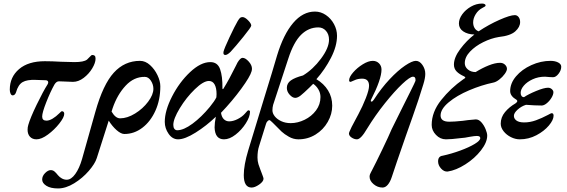

<svg xmlns="http://www.w3.org/2000/svg" viewBox="-20 -769 3184 1079"><path d="M135 -40Q135 -54 139 -67Q150 -106 186 -180.5Q222 -255 248 -296Q251 -302 251 -306Q251 -316 239 -318L180 -320Q132 -322 107 -307.5Q82 -293 70 -250Q64 -233 51 -233Q44 -233 39.5 -242.5Q35 -252 35 -265Q35 -336 87 -380.5Q139 -425 232 -425Q273 -425 323 -422L399 -420Q451 -420 469 -434Q475 -439 484.5 -449.5Q494 -460 498 -460Q508 -460 512.5 -455.5Q517 -451 517 -439Q517 -416 498.5 -385Q480 -354 450.5 -331.5Q421 -309 390 -309Q371 -309 339 -311L311 -312Q297 -312 286 -294Q263 -253 240 -194.5Q217 -136 217 -114Q217 -91 241 -91Q257 -91 276 -102.5Q295 -114 313 -132Q325 -144 327 -144Q341 -144 341 -129Q341 -110 313.5 -75Q286 -40 249.5 -13Q213 14 185 14Q162 14 148.5 -0.5Q135 -15 135 -40Z M881 -284Q881 -208 853.5 -147Q826 -86 780 -51Q734 -16 679 -16Q660 -16 635.5 -37.5Q611 -59 591 -91L524 119Q514 151 479 191.5Q444 232 397 261Q350 290 306 290Q264 290 240.5 275Q217 260 217 240Q217 220 233.5 203.5Q250 187 265 187Q277 187 286 194.5Q295 202 306 216Q315 227 328 234Q341 241 355 241Q380 241 403 209Q426 177 441 125L516 -141Q559 -294 619.5 -360.5Q680 -427 767 -427Q797 -427 823 -403.5Q849 -380 865 -346.5Q881 -313 881 -284ZM842 -270Q842 -294 828 -315.5Q814 -337 794 -337Q733 -338 686 -287.5Q639 -237 613 -161L607 -142Q629 -104 655 -104Q695 -104 739 -131Q783 -158 812.5 -197.5Q842 -237 842 -270Z M906 -84Q906 -147 947 -227Q988 -307 1048 -363.5Q1108 -420 1162 -420Q1203 -420 1217 -380Q1231 -340 1230 -273Q1230 -269 1232 -268Q1234 -267 1237 -273Q1268 -323 1305 -398L1315 -418Q1331 -444 1343 -444Q1359 -444 1377.5 -423.5Q1396 -403 1396 -383Q1396 -377 1394 -369Q1386 -339 1336 -270.5Q1286 -202 1222 -135Q1226 -110 1238.5 -98.5Q1251 -87 1268 -87Q1290 -87 1315 -99.5Q1340 -112 1356 -130Q1372 -149 1375 -149Q1385 -149 1385 -141Q1385 -113 1361.5 -76Q1338 -39 1304 -12.5Q1270 14 1239 14Q1188 14 1186 -53Q1186 -78 1193 -113Q1140 -62 1079.5 -24Q1019 14 981 14Q949 14 927.5 -17Q906 -48 906 -84ZM1159 -168Q1186 -201 1196 -222L1197 -240Q1197 -275 1186 -294.5Q1175 -314 1154 -314Q1123 -314 1075 -267.5Q1027 -221 990.5 -161Q954 -101 954 -67Q954 -53 960 -45Q966 -37 976 -37Q1012 -37 1062 -74Q1112 -111 1159 -168ZM1236 -478Q1240 -496 1270 -560Q1300 -624 1316 -651Q1324 -664 1329 -668.5Q1334 -673 1343 -673Q1356 -673 1374 -655Q1392 -637 1392 -625Q1392 -617 1347.5 -562Q1303 -507 1276 -478Q1258 -460 1246 -460Q1233 -460 1236 -478Z M1350 215Q1350 159 1375 76Q1383 48 1464 -216Q1516 -384 1537 -457Q1573 -576 1627.5 -640Q1682 -704 1750 -704Q1783 -704 1811.5 -684.5Q1840 -665 1857 -633.5Q1874 -602 1874 -568Q1874 -510 1840 -444Q1806 -378 1758 -324Q1800 -299 1823.5 -261Q1847 -223 1847 -175Q1847 -128 1822 -84Q1797 -40 1753.5 -13Q1710 14 1657 14Q1629 14 1603.5 -0.5Q1578 -15 1562.5 -29.5Q1547 -44 1513 -79Q1498 -94 1494 -94Q1489 -94 1483 -87.5Q1477 -81 1475 -73L1436 52Q1427 79 1427 116Q1427 136 1432.5 154Q1438 172 1443.5 185Q1449 198 1450 202Q1452 208 1456.5 219.5Q1461 231 1461 236Q1460 252 1436 268.5Q1412 285 1394 285Q1350 285 1350 215ZM1781 -224Q1781 -247 1769 -267Q1757 -287 1740 -298Q1740 -298 1719 -277Q1687 -246 1670 -232.5Q1653 -219 1639 -219Q1624 -219 1608 -236.5Q1592 -254 1592 -275Q1592 -301 1614.5 -317Q1637 -333 1683 -345Q1739 -379 1784 -439.5Q1829 -500 1829 -546Q1829 -576 1812 -595.5Q1795 -615 1769 -615Q1714 -615 1672 -573.5Q1630 -532 1600 -439L1515 -180Q1511 -165 1511 -149Q1511 -132 1524 -115.5Q1537 -99 1560.5 -88Q1584 -77 1614 -77Q1653 -77 1692 -96Q1731 -115 1756 -148.5Q1781 -182 1781 -224Z M2057 224Q2057 217 2059.5 210Q2062 203 2065.5 197.5Q2069 192 2070 189Q2092 147 2129 70Q2166 -7 2181 -43L2243 -168Q2255 -192 2284.5 -251Q2314 -310 2315 -315V-321Q2315 -338 2301 -338Q2284 -338 2240.5 -297Q2197 -256 2143 -188.5Q2089 -121 2043 -46Q2008 14 1986 14Q1971 14 1956 4Q1941 -6 1941 -19L1943 -27Q1951 -48 1979 -99L1994 -127Q2018 -172 2036 -218Q2054 -264 2054 -287Q2054 -327 2015 -327Q1991 -327 1972 -318Q1953 -309 1951 -309Q1946 -309 1944 -311Q1942 -313 1942 -318Q1942 -336 1964.5 -362Q1987 -388 2018.5 -407.5Q2050 -427 2075 -427Q2096 -427 2110 -413Q2124 -399 2124 -378Q2124 -324 2065 -208Q2063 -203 2064 -200.5Q2065 -198 2068 -198Q2074 -198 2081 -209Q2123 -274 2169.5 -323.5Q2216 -373 2256 -400Q2296 -427 2317 -427Q2338 -427 2354 -404Q2370 -381 2370 -354Q2370 -330 2359 -295Q2333 -209 2299.5 -115Q2266 -21 2261 -6Q2200 169 2182 225Q2173 253 2159.5 269Q2146 285 2130 285Q2102 285 2079.5 266Q2057 247 2057 224Z M2442 138Q2442 109 2468 106Q2518 95 2567 77Q2616 59 2647.5 40Q2679 21 2679 7Q2679 -5 2660 -5Q2647 -5 2619 0Q2591 6 2571 7Q2515 14 2486 14Q2454 14 2430 -11Q2406 -36 2406 -67Q2406 -140 2459.5 -207Q2513 -274 2583 -323Q2595 -330 2595 -333Q2595 -336 2588 -340Q2561 -352 2546 -367.5Q2531 -383 2531 -406Q2531 -446 2566.5 -493.5Q2602 -541 2646 -575Q2608 -576 2583.5 -592.5Q2559 -609 2559 -637Q2559 -663 2578 -689Q2597 -715 2627 -732Q2657 -749 2689 -749Q2698 -749 2703.5 -746Q2709 -743 2709 -738Q2709 -735 2704.5 -732Q2700 -729 2692 -725Q2668 -713 2653.5 -689.5Q2639 -666 2639 -643Q2639 -625 2647 -611.5Q2655 -598 2670 -593Q2727 -631 2787 -657.5Q2847 -684 2873 -684Q2886 -684 2894.5 -673Q2903 -662 2903 -645Q2903 -617 2875.5 -592.5Q2848 -568 2783 -561Q2740 -554 2695.5 -532Q2651 -510 2621.5 -479Q2592 -448 2592 -414Q2592 -393 2609.5 -378.5Q2627 -364 2653 -364Q2690 -387 2726.5 -401.5Q2763 -416 2790 -416Q2807 -416 2818 -405.5Q2829 -395 2829 -382Q2829 -371 2816.5 -353.5Q2804 -336 2786 -322Q2768 -308 2753 -305Q2686 -291 2616.5 -261.5Q2547 -232 2501.5 -194Q2456 -156 2456 -120Q2456 -85 2505 -85Q2532 -85 2580 -90Q2600 -92 2610 -94Q2646 -98 2654 -98Q2671 -98 2685.5 -81.5Q2700 -65 2709 -43Q2718 -21 2718 -7Q2718 31 2683 76Q2648 121 2595.5 154.5Q2543 188 2496 195Q2476 197 2459 178.5Q2442 160 2442 138Z M2794 -74Q2794 -110 2818 -139Q2842 -168 2877 -188Q2887 -195 2887 -201Q2887 -205 2883 -208Q2847 -229 2847 -257Q2847 -301 2880 -340Q2913 -379 2966 -403Q3019 -427 3074 -427Q3099 -427 3116.5 -418Q3134 -409 3134 -394Q3134 -374 3119 -354.5Q3104 -335 3088 -335L3067 -336Q3051 -338 3043 -338Q3005 -338 2973.5 -323.5Q2942 -309 2924 -288Q2906 -267 2906 -247Q2906 -236 2911 -229.5Q2916 -223 2925 -223Q2948 -239 2992.5 -257.5Q3037 -276 3060 -276Q3072 -276 3081 -268Q3090 -260 3090 -251Q3090 -237 3079 -219Q3068 -201 3052.5 -188.5Q3037 -176 3024 -176Q2986 -176 2936 -180Q2910 -172 2889 -153Q2868 -134 2868 -118Q2868 -102 2882.5 -91.5Q2897 -81 2926 -81Q2959 -81 2992 -93Q3025 -105 3059 -123Q3077 -133 3080 -133Q3091 -133 3091 -119Q3091 -95 3064.5 -63.5Q3038 -32 2994.5 -9Q2951 14 2901 14Q2876 14 2851 1.5Q2826 -11 2810 -31.5Q2794 -52 2794 -74Z"/></svg>

Font: EB Garamond SemiBold
Style: Italic
Weight: 600
Italic angle: -17.2°
Designer: Georg Duffner and Octavio Pardo
Foundry: Georg Duffner
Version: Version 1.000